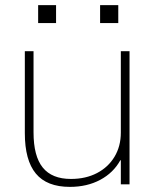

<svg xmlns="http://www.w3.org/2000/svg" viewBox="-20 -720 621 750"><path d="M253 10Q163 10 120 -42Q77 -94 77 -200V-520H111V-203Q111 -110 147 -65.5Q183 -21 257 -21Q315 -21 359 -44Q403 -67 427.5 -108Q452 -149 452 -202V-520H486V0H452V-94H450Q423 -45 371.5 -17.5Q320 10 253 10ZM371 -630V-700H442V-630ZM129 -630V-700H199V-630Z"/></svg>

Font: M PLUS 1 ExtraLight
Style: Regular
Weight: 250
Version: Version 1.001